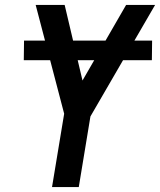

<svg xmlns="http://www.w3.org/2000/svg" viewBox="-20 -755 646 775"><path d="M190 0 239 -296 124 -735H241L313 -430L489 -735H606L345 -285L298 0ZM593 -512H76L77 -591H594Z"/></svg>

Font: Iosevka Aile Semibold Oblique
Style: Regular
Weight: 600
Italic angle: -9°
Designer: Belleve Invis
Foundry: Belleve Invis
Version: Version 31.1.0; ttfautohint (v1.8.4)